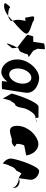

<svg xmlns="http://www.w3.org/2000/svg" viewBox="1067 -1749 690 2864"><g transform="rotate(90 1412.0 -317.0)"><path d="M24 -46C66 -14 153 -43 217 -95C179 -91 118 -98 86 -124C78 -124 26 -56 24 -46ZM240 -378C234 -340 259 -344 291 -354C286 -333 282 -306 278 -279C269 -218 284 -184 290 -161C382 -239 481 -329 482 -362C492 -424 289 -450 293 -475C214 -490 214 -490 240 -378ZM217 -95C242 -98 262 -105 263 -114C295 -128 296 -140 290 -161C265 -137 241 -114 217 -95Z M499 -382C497 -371 700 -226 692 -226L663 -177C605 -34 621 -54 699 -154L692 -246C708 -246 757 -261 765 -314C772 -314 788 -371 790 -382C792 -392 839 -400 832 -400L737 -468L707 -533C708 -540 718 -642 711 -642C704 -642 629 -636 628 -628L604 -468H526C519 -468 501 -392 499 -382Z M870 -274C846 -118 946 8 1054 8C1106 8 1157 -28 1195 -80C1200 -76 1190 -4 1190 -4C1189 3 1308 2 1309 -5L1362 -347C1385 -500 1216 -558 1140 -556C1032 -554 894 -430 870 -274ZM1004 -274C1018 -366 1078 -440 1140 -440C1201 -440 1239 -366 1225 -274C1211 -184 1151 -109 1089 -109C1026 -109 990 -184 1004 -274Z M1376 -145 1449 -14C1448 -6 1476 -135 1487 -135C1498 -142 1514 -194 1545 -201C1564 -201 1583 -258 1592 -318C1601 -378 1675 -501 1725 -501C1725 -501 1730 -502 1738 -503C1739 -520 1738 -546 1732 -546C1732 -546 1627 -547 1574 -547C1503 -547 1393 -225 1376 -145ZM1738 -503C1738 -498 1737 -494 1737 -491C1737 -494 1744 -500 1754 -505C1748 -504 1743 -504 1738 -503ZM1754 -505C1785 -510 1825 -517 1798 -517C1782 -517 1766 -511 1754 -505Z M1859 -196C1878 -52 2034 -160 2073 -148C2104 -144 2134 -152 2169 -191C2161 -193 2139 -212 2142 -217C2124 -188 2116 -257 2147 -330C2157 -340 2307 -358 2299 -368C2273 -506 2172 -570 2079 -535C1954 -493 1840 -341 1859 -196ZM2142 -217V-218ZM2170 -192 2169 -191C2171 -191 2171 -191 2170 -190Z M2346 -149C2334 -68 2418 -14 2418 -14C2417 -6 2441 -112 2452 -112C2471 -171 2495 -200 2514 -208C2533 -208 2562 -314 2554 -261C2565 -331 2589 -256 2638 -254C2642 -281 2650 -346 2660 -409C2675 -510 2575 -556 2530 -556C2462 -556 2361 -250 2346 -149ZM2638 -254C2638 -246 2636 -242 2637 -241C2636 -237 2638 -246 2646 -254ZM2646 -254C2684 -250 2789 -215 2779 -149L2782 -170C2791 -228 2741 -264 2677 -264C2662 -264 2652 -259 2646 -254Z"/></g></svg>

Font: Ampere
Style: SuCndIta
Weight: 400
Version: Version 1